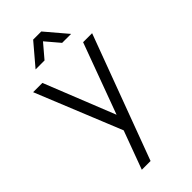

<svg xmlns="http://www.w3.org/2000/svg" viewBox="-305 -829 1137 1137"><g transform="rotate(-45 264.0 -260.0)"><path d="M251.7 -43.3 253 40.7 16.7 -540H94.3L288.3 -54.3H256.3L435.3 -540H510.7L220.3 240H147ZM237 -760H305L419.7 -625H344.7L271 -711.7L197.3 -625H122.3Z"/></g></svg>

Font: Tap Sans
Style: Regular
Weight: 400
Designer: Tap Payments
Foundry: Tap Payments
Version: Version 1.001;Glyphs 3.1.2 (3151)